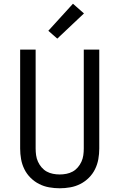

<svg xmlns="http://www.w3.org/2000/svg" viewBox="-20 -1001 640 1029"><path d="M300 8Q272 8 243.5 3Q215 -2 189.5 -15Q164 -28 143.5 -48.5Q123 -69 110.5 -94.5Q98 -120 93 -148Q88 -176 88 -205V-735H171V-205Q171 -187 173.5 -169Q176 -151 183.5 -134.5Q191 -118 203 -104Q215 -90 230.5 -81.5Q246 -73 264 -69.5Q282 -66 300 -66Q318 -66 336 -69.5Q354 -73 369.5 -81.5Q385 -90 397 -104Q409 -118 416.5 -134.5Q424 -151 426.5 -169Q429 -187 429 -205V-735H512V-205Q512 -176 507 -148Q502 -120 489.5 -94.5Q477 -69 456.5 -48.5Q436 -28 410.5 -15Q385 -2 356.5 3Q328 8 300 8ZM287 -794 239 -836 371 -981 430 -929Z"/></svg>

Font: Iosevka Extended
Style: Regular
Weight: 400
Width: 7
Monospace: yes
Designer: Belleve Invis
Foundry: Belleve Invis
Version: Version 32.5.0; ttfautohint (v1.8.4)